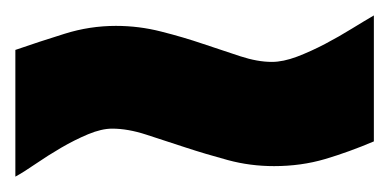

<svg xmlns="http://www.w3.org/2000/svg" viewBox="-20 -439 507 250"><path d="M466.8 -254.9Q434.6 -241.2 403.3 -231.9Q372.1 -222.7 336.9 -222.7Q305.7 -222.7 276.9 -230.5Q248 -238.3 221.2 -247.1Q194.3 -255.9 170.4 -263.7Q146.5 -271.5 126 -271.5Q112.3 -271.5 94.7 -264.2Q77.1 -256.8 59.6 -246.6Q42 -236.3 26.4 -225.6Q10.7 -214.8 0 -209V-374Q31.2 -384.8 64 -395Q96.7 -405.3 130.9 -405.3Q161.1 -405.3 189.9 -397.9Q218.8 -390.6 244.6 -381.8Q270.5 -373 293 -365.7Q315.4 -358.4 334 -358.4Q348.6 -358.4 366.7 -365.2Q384.8 -372.1 403.3 -381.8Q421.9 -391.6 438.5 -401.9Q455.1 -412.1 466.8 -418.9Z"/></svg>

Font: Fontdiner Swanky
Style: Regular
Weight: 400
Designer: Font Diner, Inc
Foundry: Font Diner, Inc
Version: Version 1.001